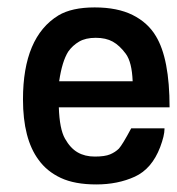

<svg xmlns="http://www.w3.org/2000/svg" viewBox="-20 -479 478 518"><path d="M437.5 -189.5H138.7Q140.6 -130.9 155.3 -105Q169.9 -79.1 189.5 -67.9Q209 -56.6 235.8 -56.6Q262.7 -56.6 276.9 -62.5Q291 -68.4 300.8 -78.1Q310.5 -88.9 334 -132.8H423.8V-130.9Q423.8 -113.3 412.1 -82Q389.6 -23.4 343.8 -2.4Q297.9 18.6 239.7 18.6Q181.6 18.6 144 1Q106.4 -16.6 84 -47.9Q42 -104.5 42 -210.9Q42 -378.9 137.7 -437.5Q173.8 -459 235.4 -459Q296.9 -459 337.9 -438.5Q378.9 -418 400.4 -381.8Q437.5 -321.3 437.5 -189.5ZM139.6 -259.8H337.9Q335.9 -311.5 319.3 -334Q302.7 -356.4 284.2 -366.7Q265.6 -377 238.3 -377Q210.9 -377 193.4 -366.7Q175.8 -356.4 164.1 -339.8Q147.5 -313.5 139.6 -259.8Z"/></svg>

Font: RIT TN Joy
Style: Extra Bold
Weight: 800
Designer: Hussain K H
Foundry: Rachana Institute of Typography
Version: 1.6.2